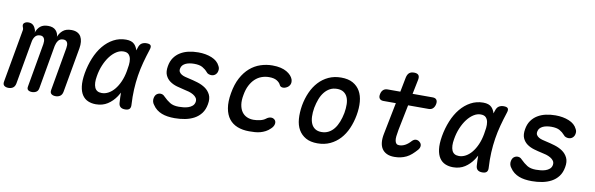

<svg xmlns="http://www.w3.org/2000/svg" viewBox="-72 -1141 4920 1588"><g transform="rotate(10 2388.5 -347.5)"><path d="M22 2Q-1 2 -14 -9Q-27 -20 -22 -45L56 -484Q58 -492 57 -499.5Q56 -507 52 -515Q44 -537 57.5 -548.5Q71 -560 92 -560Q115 -560 129.5 -548.5Q144 -537 152 -515Q156 -507 157 -499.5Q158 -492 156 -484Q170 -523 194 -541.5Q218 -560 258 -560Q301 -560 322.5 -537Q344 -514 344 -484Q356 -516 382 -538Q408 -560 453 -560Q483 -560 503 -549.5Q523 -539 533.5 -520.5Q544 -502 546.5 -477Q549 -452 544 -423L477 -45Q472 -20 456 -9Q440 2 418 2Q395 2 382 -9Q369 -20 374 -45L437 -405Q439 -418 439 -429.5Q439 -441 435 -450.5Q431 -460 422.5 -465.5Q414 -471 400 -471Q372 -471 358 -451Q344 -431 339 -406L275 -40Q271 -17 255.5 -7.5Q240 2 220 2Q199 2 187 -7.5Q175 -17 180 -40L244 -405Q246 -418 245.5 -429.5Q245 -441 241 -450Q237 -459 229 -465Q221 -471 207 -471Q178 -471 163.5 -451.5Q149 -432 145 -406L81 -45Q76 -20 60.5 -9Q45 2 22 2Z M757 10Q721 10 691.5 -2.5Q662 -15 643 -43Q624 -71 618 -116Q612 -161 623 -227Q635 -296 660 -357Q685 -418 722 -463Q759 -508 807 -534Q855 -560 912 -560Q960 -560 983 -536Q1002 -516 1010 -487L1018 -511Q1026 -538 1043 -549Q1060 -560 1084 -560Q1111 -560 1119 -548.5Q1127 -537 1118 -511Q1099 -453 1084 -397Q1069 -341 1060 -283.5Q1051 -226 1048 -165.5Q1045 -105 1049 -38Q1051 -14 1040 -2Q1029 10 1003 10Q977 10 963.5 -2Q950 -14 949 -38Q946 -81 946 -121Q937 -104 927 -89Q897 -44 855 -17Q813 10 757 10ZM789 -90Q818 -90 845.5 -105Q873 -120 896 -148Q919 -176 936.5 -215.5Q954 -255 963 -305Q968 -330 971 -357.5Q974 -385 970 -407.5Q966 -430 952 -445Q938 -460 908 -460Q878 -460 849 -441.5Q820 -423 795.5 -391Q771 -359 752.5 -315Q734 -271 726 -221Q715 -160 730 -125Q745 -90 789 -90Z M1419 10Q1388 10 1360.5 6Q1333 2 1310 -7Q1287 -16 1267.5 -31Q1248 -46 1233 -69Q1224 -80 1220.5 -94.5Q1217 -109 1220 -124Q1225 -148 1239 -158.5Q1253 -169 1270 -169Q1280 -169 1289 -165Q1298 -161 1307 -151Q1334 -124 1362 -106.5Q1390 -89 1436 -89Q1453 -89 1474.5 -91Q1496 -93 1515.5 -99.5Q1535 -106 1549.5 -118.5Q1564 -131 1568 -152Q1571 -172 1561.5 -186Q1552 -200 1535 -210Q1518 -220 1498 -226Q1478 -232 1461 -235Q1428 -242 1393.5 -252Q1359 -262 1333.5 -280.5Q1308 -299 1295 -328.5Q1282 -358 1290 -404Q1297 -446 1317.5 -475.5Q1338 -505 1369 -524Q1400 -543 1438.5 -551.5Q1477 -560 1519 -560Q1583 -560 1632.5 -539.5Q1682 -519 1701 -479Q1707 -469 1708.5 -459Q1710 -449 1708 -439Q1705 -419 1691 -406Q1677 -393 1656 -393Q1646 -393 1634 -397Q1622 -401 1614 -412Q1596 -433 1571 -447Q1546 -461 1501 -461Q1481 -461 1462 -457.5Q1443 -454 1429 -447Q1415 -440 1405.5 -429.5Q1396 -419 1393 -403Q1389 -385 1396.5 -373Q1404 -361 1417 -353.5Q1430 -346 1447 -341.5Q1464 -337 1478 -334Q1515 -326 1553 -314.5Q1591 -303 1620 -283Q1649 -263 1664.5 -231Q1680 -199 1671 -151Q1663 -105 1639.5 -74Q1616 -43 1581.5 -24.5Q1547 -6 1505 2Q1463 10 1419 10Z M1843 -275Q1856 -351 1885 -405Q1914 -459 1954 -493.5Q1994 -528 2042.5 -544Q2091 -560 2141 -560Q2181 -560 2210.5 -553Q2240 -546 2261.5 -533.5Q2283 -521 2296.5 -506Q2310 -491 2316 -475Q2324 -450 2315.5 -431Q2307 -412 2287 -402Q2268 -392 2251 -395Q2234 -398 2228 -413Q2219 -432 2195.5 -446Q2172 -460 2131 -460Q2098 -460 2068 -449Q2038 -438 2014 -415.5Q1990 -393 1972.5 -359Q1955 -325 1947 -278Q1938 -231 1943.5 -195.5Q1949 -160 1965.5 -136.5Q1982 -113 2007.5 -101.5Q2033 -90 2064 -90Q2090 -90 2118.5 -96.5Q2147 -103 2166 -118Q2182 -131 2201.5 -133Q2221 -135 2236 -121Q2242 -115 2244.5 -106.5Q2247 -98 2245.5 -88Q2244 -78 2238 -67Q2232 -56 2220 -45Q2202 -27 2181 -16Q2160 -5 2138 1Q2116 7 2092.5 8.5Q2069 10 2045 10Q1989 10 1946 -7Q1903 -24 1876 -58.5Q1849 -93 1839.5 -147Q1830 -201 1843 -275Z M2618 10Q2559 10 2520 -12Q2481 -34 2459 -72Q2437 -110 2433 -162.5Q2429 -215 2439 -276Q2450 -337 2473 -388.5Q2496 -440 2531 -478Q2566 -516 2613 -538Q2660 -560 2719 -560Q2779 -560 2818 -538Q2857 -516 2878.5 -478.5Q2900 -441 2904.5 -389Q2909 -337 2898 -276Q2887 -215 2864 -162.5Q2841 -110 2806 -72Q2771 -34 2724 -12Q2677 10 2618 10ZM2635 -88Q2668 -88 2694.5 -102Q2721 -116 2740.5 -141Q2760 -166 2773.5 -200.5Q2787 -235 2795 -276Q2802 -317 2801 -351Q2800 -385 2789 -409.5Q2778 -434 2756.5 -448Q2735 -462 2702 -462Q2668 -462 2642 -448Q2616 -434 2596 -409Q2576 -384 2563 -350Q2550 -316 2542 -275Q2535 -234 2536.5 -200Q2538 -166 2549 -141Q2560 -116 2581.5 -102Q2603 -88 2635 -88Z M3491 -530Q3515 -530 3524.5 -516.5Q3534 -503 3529.5 -480Q3525 -457 3511.5 -443.5Q3498 -430 3474 -430H3303L3260 -217Q3254 -185 3251.5 -161.5Q3249 -138 3252.5 -122.5Q3256 -107 3264 -99.5Q3272 -92 3287 -92Q3313 -92 3337.5 -105.5Q3362 -119 3383 -143Q3400 -161 3417.5 -161Q3435 -161 3448 -149Q3463 -137 3463.5 -119Q3464 -101 3449 -83Q3428 -59 3407.5 -41Q3387 -23 3364.5 -12Q3342 -1 3317 4.5Q3292 10 3264 10Q3226 10 3200 -2.5Q3174 -15 3159.5 -37.5Q3145 -60 3142 -92Q3139 -124 3147 -163L3200 -430H3096Q3073 -430 3063 -443.5Q3053 -457 3058 -480Q3062 -503 3076 -516.5Q3090 -530 3114 -530H3220L3244 -653Q3250 -680 3264.5 -692.5Q3279 -705 3305 -705Q3331 -705 3342 -692.5Q3353 -680 3348 -653L3323 -530Z M3757 10Q3721 10 3691.5 -2.5Q3662 -15 3643 -43Q3624 -71 3618 -116Q3612 -161 3623 -227Q3635 -296 3660 -357Q3685 -418 3722 -463Q3759 -508 3807 -534Q3855 -560 3912 -560Q3960 -560 3983 -536Q4002 -516 4010 -487L4018 -511Q4026 -538 4043 -549Q4060 -560 4084 -560Q4111 -560 4119 -548.5Q4127 -537 4118 -511Q4099 -453 4084 -397Q4069 -341 4060 -283.5Q4051 -226 4048 -165.5Q4045 -105 4049 -38Q4051 -14 4040 -2Q4029 10 4003 10Q3977 10 3963.5 -2Q3950 -14 3949 -38Q3946 -81 3946 -121Q3937 -104 3927 -89Q3897 -44 3855 -17Q3813 10 3757 10ZM3789 -90Q3818 -90 3845.5 -105Q3873 -120 3896 -148Q3919 -176 3936.5 -215.5Q3954 -255 3963 -305Q3968 -330 3971 -357.5Q3974 -385 3970 -407.5Q3966 -430 3952 -445Q3938 -460 3908 -460Q3878 -460 3849 -441.5Q3820 -423 3795.5 -391Q3771 -359 3752.5 -315Q3734 -271 3726 -221Q3715 -160 3730 -125Q3745 -90 3789 -90Z M4419 10Q4388 10 4360.5 6Q4333 2 4310 -7Q4287 -16 4267.5 -31Q4248 -46 4233 -69Q4224 -80 4220.5 -94.5Q4217 -109 4220 -124Q4225 -148 4239 -158.5Q4253 -169 4270 -169Q4280 -169 4289 -165Q4298 -161 4307 -151Q4334 -124 4362 -106.5Q4390 -89 4436 -89Q4453 -89 4474.5 -91Q4496 -93 4515.5 -99.5Q4535 -106 4549.5 -118.5Q4564 -131 4568 -152Q4571 -172 4561.5 -186Q4552 -200 4535 -210Q4518 -220 4498 -226Q4478 -232 4461 -235Q4428 -242 4393.5 -252Q4359 -262 4333.5 -280.5Q4308 -299 4295 -328.5Q4282 -358 4290 -404Q4297 -446 4317.5 -475.5Q4338 -505 4369 -524Q4400 -543 4438.5 -551.5Q4477 -560 4519 -560Q4583 -560 4632.5 -539.5Q4682 -519 4701 -479Q4707 -469 4708.5 -459Q4710 -449 4708 -439Q4705 -419 4691 -406Q4677 -393 4656 -393Q4646 -393 4634 -397Q4622 -401 4614 -412Q4596 -433 4571 -447Q4546 -461 4501 -461Q4481 -461 4462 -457.5Q4443 -454 4429 -447Q4415 -440 4405.5 -429.5Q4396 -419 4393 -403Q4389 -385 4396.5 -373Q4404 -361 4417 -353.5Q4430 -346 4447 -341.5Q4464 -337 4478 -334Q4515 -326 4553 -314.5Q4591 -303 4620 -283Q4649 -263 4664.5 -231Q4680 -199 4671 -151Q4663 -105 4639.5 -74Q4616 -43 4581.5 -24.5Q4547 -6 4505 2Q4463 10 4419 10Z"/></g></svg>

Font: Maple Mono Medium
Style: Italic
Weight: 500
Italic angle: -10°
Monospace: yes
Designer: subframe7536
Version: Version 7.000